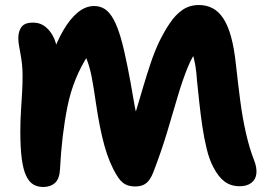

<svg xmlns="http://www.w3.org/2000/svg" viewBox="-20 -733 1067 765"><path d="M152 12Q129 12 112 1.5Q95 -9 83.5 -34Q72 -59 66.5 -102Q61 -145 61 -209Q61 -252 63.5 -290.5Q66 -329 68 -363.5Q70 -398 70 -431Q70 -457 67.5 -479Q65 -501 61.5 -519Q58 -537 55.5 -552.5Q53 -568 53 -581Q53 -609 66 -626Q79 -643 111 -643Q141 -643 162.5 -625Q184 -607 196 -579Q208 -551 209 -519L185 -507Q206 -567 232.5 -612.5Q259 -658 290 -683.5Q321 -709 355 -709Q380 -709 399 -696Q418 -683 433.5 -654Q449 -625 462 -579.5Q475 -534 488 -468Q501 -403 509 -354Q517 -305 526 -265.5Q535 -226 553 -186L495 -213Q510 -251 523.5 -296Q537 -341 551 -388.5Q565 -436 580.5 -482Q596 -528 614 -566Q634 -607 656.5 -640.5Q679 -674 707 -693.5Q735 -713 773 -713Q802 -713 826.5 -700.5Q851 -688 869.5 -660Q888 -632 900.5 -587Q913 -542 920 -476Q928 -403 937 -333.5Q946 -264 960 -202.5Q974 -141 993 -93Q1004 -64 1001.5 -41Q999 -18 981.5 -4.5Q964 9 935 9Q900 9 875 -9.5Q850 -28 830 -67Q814 -97 803.5 -140Q793 -183 786 -231Q779 -279 774 -325.5Q769 -372 765 -411Q763 -444 758.5 -471Q754 -498 746.5 -522.5Q739 -547 726 -571L776 -548Q748 -514 727.5 -463.5Q707 -413 688 -348.5Q669 -284 646.5 -208.5Q624 -133 591 -47Q579 -16 562.5 -3Q546 10 519 10Q493 10 476 -0.5Q459 -11 445 -35Q415 -84 396 -153Q377 -222 363 -317Q354 -381 345 -428Q336 -475 317 -518L333 -516Q272 -423 249 -309.5Q226 -196 219 -58Q217 -20 199 -4Q181 12 152 12Z"/></svg>

Font: Shantell Sans
Style: Bold
Weight: 700
Designer: Stephen Nixon, Anya Danilova, Shantell Martin
Foundry: Arrow Type
Version: Version 1.011;[c5ecc13dd]